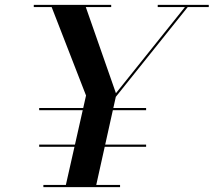

<svg xmlns="http://www.w3.org/2000/svg" viewBox="-20 -770 879 790"><path d="M141.2 -325.5H581.2V-316.5H141.2ZM141.2 -175H581.2V-166H141.2ZM158.5 -9H251L334 -377L192.5 -741H119V-750H437.5V-741H333L457 -386.5L741 -741H629V-750H839V-741H752.5L456.5 -371.5L376 -9H474V0H158.5Z"/></svg>

Font: Bodoni* 24pt Medium
Style: Italic
Weight: 500
Italic angle: -13°
Version: Version 2.3